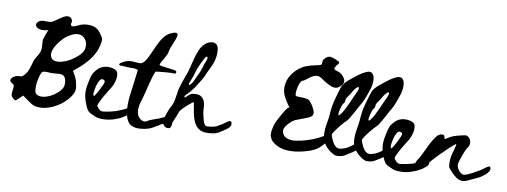

<svg xmlns="http://www.w3.org/2000/svg" viewBox="-82 -1555 5628 2132"><g transform="rotate(10 2732.0 -489.0)"><path d="M399 -919Q432 -943 477 -972Q522 -1003 550 -1003Q578 -1003 593.5 -982.5Q609 -962 600 -936Q591 -901 623 -903Q643 -904 680 -923Q725 -947 781 -949Q837 -951 876 -932Q913 -912 943 -865Q965 -834 968 -816Q971 -798 960 -750Q932 -612 785 -480L710 -416L738 -368Q764 -323 773 -258Q779 -232 776 -211.5Q773 -191 766.5 -176Q760 -161 742 -133Q688 -55 597 -4Q507 47 421 49Q380 49 354 41Q328 33 285 1L213 -50L174 -12Q146 16 137.5 17Q129 18 108 -1Q90 -16 86 -32Q82 -47 88 -87Q94 -128 91 -141Q88 -154 69 -163Q43 -178 43 -191Q43 -215 71 -234.5Q99 -254 131 -254Q145 -254 155 -256Q164 -258 173.5 -265.5Q183 -273 191 -284Q202 -299 215 -316Q231 -343 244.5 -394Q258 -445 267 -466Q273 -478 281 -491.5Q289 -505 297.5 -519Q306 -533 311 -544Q324 -570 325 -596Q326 -622 323 -651Q320 -680 322 -701Q323 -706 329 -724Q335 -742 342 -762Q349 -782 356 -798.5Q363 -815 366 -815Q299 -797 265 -807Q232 -816 222 -835Q212 -854 224 -872.5Q236 -891 262 -901Q280 -908 330 -906Q380 -904 399 -919ZM647 -254Q647 -319 621 -341Q606 -355 580.5 -356Q555 -357 519.5 -353Q484 -349 462 -351Q401 -357 381 -347Q368 -340 356.5 -304Q345 -268 339 -226.5Q333 -185 335 -147Q337 -109 348 -98Q368 -78 397.5 -74.5Q427 -71 458 -80Q489 -89 515 -102Q541 -115 561 -130Q647 -193 647 -254ZM777 -789Q751 -820 714 -826Q671 -832 619 -804Q567 -776 527 -733Q487 -690 461 -640Q435 -590 438 -555Q445 -480 533 -488Q616 -496 706 -562Q795 -628 802 -688Q809 -752 777 -789Z M1376.5 -112Q1398.5 -130 1415 -126.5Q1431.5 -123 1431.5 -95Q1432.5 -86 1428 -77Q1423.5 -68 1418.5 -61.5Q1413.5 -55 1404 -47Q1394.5 -39 1388.5 -35Q1382.5 -31 1371 -23.5Q1359.5 -16 1357.5 -14Q1333.5 2 1308.5 13Q1306.5 14 1303 15.5Q1299.5 17 1295.5 18.5Q1291.5 20 1287.5 21.5Q1283.5 23 1281 24L1278.5 25Q1217.5 50 1147.5 54Q1075.5 58 1042.5 41Q1038.5 39 1010.5 27Q982.5 15 970.5 6Q947.5 -9 926.5 -59Q887.5 -149 887.5 -218Q887.5 -260 902.5 -328Q903.5 -332 906 -345Q908.5 -358 910.5 -364.5Q912.5 -371 915.5 -382.5Q918.5 -394 921.5 -402Q924.5 -410 928.5 -418.5Q932.5 -427 936.5 -434Q957.5 -463 970.5 -476Q1024.5 -532 1107.5 -526Q1193.5 -519 1200.5 -469Q1206.5 -430 1196 -388.5Q1185.5 -347 1170 -320Q1154.5 -293 1127 -250Q1099.5 -207 1087.5 -184Q1043.5 -101 1043.5 -85Q1043.5 -72 1068.5 -48Q1084.5 -33 1097 -30Q1109.5 -27 1142.5 -33Q1194.5 -40 1255.5 -58Q1278.5 -66 1322.5 -85Q1366.5 -104 1376.5 -112ZM988.5 -183Q997.5 -183 1038.5 -261Q1078.5 -339 1078.5 -355Q1078.5 -374 1058 -379.5Q1037.5 -385 1025.5 -370Q1015.5 -358 1005.5 -334Q995.5 -310 989.5 -285Q984.5 -260 980.5 -237Q976.5 -214 978.5 -198.5Q980.5 -183 988.5 -183Z M1864 -121Q1887 -137 1903 -131.5Q1919 -126 1917 -98Q1916 -91 1912.5 -83.5Q1909 -76 1903 -70Q1897 -64 1891.5 -59Q1886 -54 1877 -48.5Q1868 -43 1862 -40Q1856 -37 1846.5 -32Q1837 -27 1834 -25Q1809 -12 1782 -4Q1781 -3 1757.5 11.5Q1734 26 1704 43.5Q1674 61 1655 67Q1629 76 1601 81Q1573 86 1542 87.5Q1511 89 1482.5 81Q1454 73 1435 57Q1412 36 1397.5 -0.5Q1383 -37 1378.5 -79.5Q1374 -122 1374 -159Q1374 -196 1377 -230Q1378 -235 1388.5 -315.5Q1399 -396 1408.5 -473.5L1418 -551Q1406 -558 1373 -561Q1353 -562 1332 -561Q1283 -561 1263 -564Q1259 -565 1251.5 -565Q1244 -565 1236.5 -565Q1229 -565 1221.5 -565Q1214 -565 1209.5 -566.5Q1205 -568 1204 -571Q1202 -587 1217 -594Q1218 -595 1230.5 -602.5Q1243 -610 1256.5 -617Q1270 -624 1293 -629.5Q1316 -635 1340 -634Q1415 -627 1433.5 -629.5Q1452 -632 1470 -651Q1497 -676 1542 -782Q1544 -786 1548 -794Q1565 -834 1576 -857Q1587 -880 1607 -915.5Q1627 -951 1651 -975Q1675 -999 1701 -1012Q1785 -1052 1785 -1007Q1785 -981 1746 -890Q1735 -865 1730 -851Q1724 -833 1720 -808Q1716 -783 1701 -758Q1677 -716 1661 -687Q1642 -653 1647 -647Q1652 -639 1748 -629Q1815 -622 1829.5 -617Q1844 -612 1842 -598Q1840 -579 1820 -582Q1812 -583 1788 -583Q1764 -582 1734 -580Q1704 -578 1672 -574Q1641 -570 1620 -568Q1609 -566 1591 -504Q1573 -442 1551.5 -353.5Q1530 -265 1520 -235Q1469 -82 1533 -25Q1562 1 1587 0Q1602 0 1620 -11Q1623 -15 1640.5 -23Q1658 -31 1676.5 -37.5Q1695 -44 1714.5 -51Q1734 -58 1735 -58Q1815 -90 1864 -121Z M2491.5 -153Q2513.5 -172 2530 -168.5Q2546.5 -165 2546.5 -137Q2546.5 -129 2544 -121.5Q2541.5 -114 2536.5 -107Q2531.5 -100 2526 -94.5Q2520.5 -89 2512 -83Q2503.5 -77 2498.5 -73Q2493.5 -69 2484.5 -63Q2475.5 -57 2472.5 -55Q2471.5 -55 2469.5 -54Q2467.5 -53 2467.5 -52Q2464.5 -50 2459.5 -46.5Q2454.5 -43 2452.5 -42Q2418.5 -18 2391.5 -9Q2364.5 -2 2324.5 2Q2222.5 13 2172.5 -45Q2122.5 -103 2101.5 -257Q2095.5 -306 2088.5 -306Q2082.5 -306 2017.5 -250Q1980.5 -216 1964.5 -196Q1956.5 -188 1950.5 -175Q1944.5 -162 1938.5 -144Q1932.5 -126 1929.5 -120Q1926.5 -113 1915.5 -87L1900.5 -50Q1896.5 -41 1895.5 -20.5Q1894.5 0 1888 12Q1881.5 24 1863.5 27Q1828.5 32 1803.5 -4Q1787.5 -26 1786.5 -37Q1785.5 -48 1797.5 -78Q1800.5 -84 1802.5 -90Q1804.5 -95 1809 -108.5Q1813.5 -122 1815 -126.5Q1816.5 -131 1820.5 -142.5Q1824.5 -154 1827 -160Q1829.5 -166 1833.5 -176Q1837.5 -186 1841 -193Q1844.5 -200 1849 -209Q1853.5 -218 1858.5 -227Q1877.5 -261 1887 -331.5Q1896.5 -402 1899.5 -412Q1916.5 -483 1966.5 -615Q1975.5 -640 1987.5 -690.5Q1999.5 -741 2011.5 -784.5Q2023.5 -828 2041.5 -874Q2059.5 -920 2090 -952Q2120.5 -984 2160.5 -994Q2194.5 -1002 2216 -990.5Q2237.5 -979 2245.5 -956Q2253.5 -933 2254 -901.5Q2254.5 -870 2251 -845Q2247.5 -820 2241.5 -797Q2230.5 -760 2206.5 -711Q2182.5 -663 2173.5 -642Q2159.5 -603 2134.5 -563Q2122.5 -546 2099 -506.5Q2075.5 -467 2060.5 -449Q2039.5 -421 2014.5 -394Q2011.5 -391 2002.5 -382.5Q1993.5 -374 1987 -366.5Q1980.5 -359 1978.5 -352Q1977.5 -349 1980 -345Q1982.5 -341 1985.5 -342Q1987.5 -342 1990.5 -344Q1998.5 -350 2012.5 -364Q2026.5 -378 2039 -386Q2051.5 -394 2065.5 -396Q2073.5 -397 2081.5 -398Q2124.5 -403 2151 -390Q2177.5 -377 2195.5 -343Q2211.5 -308 2211.5 -263Q2211.5 -223 2224.5 -169Q2236.5 -115 2251.5 -88Q2260.5 -72 2271.5 -69Q2282.5 -66 2316.5 -70Q2357.5 -75 2383.5 -85Q2451.5 -121 2491.5 -153ZM2103.5 -764Q2101.5 -760 2097.5 -752.5Q2093.5 -745 2090.5 -738.5Q2087.5 -732 2084.5 -726Q2062.5 -680 2049.5 -630Q2044.5 -611 2037.5 -591.5Q2030.5 -572 2020 -545Q2009.5 -518 2005.5 -508Q1999.5 -492 2007.5 -487Q2011.5 -484 2018.5 -491Q2034.5 -507 2045.5 -526.5Q2056.5 -546 2067 -572Q2077.5 -598 2084.5 -612Q2113.5 -665 2133.5 -745Q2135.5 -750 2141.5 -763.5Q2147.5 -777 2151.5 -787.5Q2155.5 -798 2157 -811Q2158.5 -824 2151.5 -828Q2144.5 -834 2134.5 -822Q2126.5 -814 2113.5 -785Q2109.5 -775 2103.5 -764ZM1986.5 -342Z M3607.5 -737Q3551.5 -737 3441.5 -815Q3380.5 -860 3290.5 -782Q3249.5 -750 3238.5 -750Q3231.5 -750 3220.5 -732Q3209.5 -714 3202.5 -688Q3195.5 -662 3192 -636Q3188.5 -610 3190 -591Q3191.5 -572 3200.5 -570Q3202.5 -570 3212.5 -569Q3221.5 -568 3241.5 -567Q3259.5 -567 3274.5 -567Q3303.5 -565 3319.5 -562Q3335.5 -559 3346.5 -551Q3357.5 -543 3369.5 -527Q3396.5 -495 3416.5 -448Q3423.5 -430 3423 -415.5Q3422.5 -401 3418.5 -392.5Q3414.5 -384 3402 -375Q3389.5 -366 3381 -362.5Q3372.5 -359 3354.5 -352Q3336.5 -345 3329.5 -342Q3311.5 -334 3280 -323Q3248.5 -312 3234.5 -305.5Q3220.5 -299 3198 -281Q3175.5 -263 3152.5 -235Q3118.5 -192 3122.5 -165Q3129.5 -113 3174.5 -93Q3219.5 -73 3280 -81.5Q3340.5 -90 3406 -110.5Q3471.5 -131 3521.5 -155.5Q3571.5 -180 3592.5 -197Q3615.5 -216 3633 -212.5Q3650.5 -209 3651.5 -179Q3651.5 -167 3641.5 -150.5Q3631.5 -134 3621 -122.5Q3610.5 -111 3593 -93Q3575.5 -75 3572.5 -72Q3533.5 -29 3466 -4Q3398.5 21 3321.5 34Q3155.5 61 3055.5 -9Q3040.5 -20 3029.5 -31Q3018.5 -42 3012 -54.5Q3005.5 -67 3001 -78.5Q2996.5 -90 2996 -104.5Q2995.5 -119 2996 -130.5Q2996.5 -142 3000 -158.5Q3003.5 -175 3006 -186Q3008.5 -197 3013.5 -216Q3021.5 -244 3071.5 -334Q3129.5 -441 3148.5 -431Q3150.5 -430 3151.5 -429Q3101.5 -493 3074.5 -551Q3047.5 -609 3055.5 -670Q3062.5 -730 3090.5 -778Q3118.5 -826 3170.5 -869Q3207.5 -899 3250 -916Q3292.5 -933 3380.5 -951Q3407.5 -957 3414.5 -963Q3421.5 -969 3420.5 -989Q3418.5 -998 3421 -1007Q3423.5 -1016 3429 -1024Q3434.5 -1032 3442.5 -1040Q3450.5 -1048 3459.5 -1053.5Q3468.5 -1059 3477.5 -1062.5Q3486.5 -1066 3495.5 -1066Q3513.5 -1066 3560.5 -1047.5Q3607.5 -1029 3607.5 -1020Q3607.5 -1012 3581.5 -982Q3560.5 -953 3565 -941.5Q3569.5 -930 3607.5 -921Q3628.5 -915 3649.5 -899Q3670.5 -883 3683.5 -861.5Q3696.5 -840 3697 -822Q3697.5 -804 3683 -783.5Q3668.5 -763 3648 -750Q3627.5 -737 3607.5 -737Z M3743 -336Q3710 -296 3686 -261Q3662 -226 3664 -217Q3664 -201 3692 -144Q3726 -79 3771 -79Q3780 -79 3789.5 -81Q3799 -83 3813.5 -88Q3828 -93 3832 -94Q3843 -97 3868 -112Q3899 -131 3927 -153Q3949 -172 3965.5 -168.5Q3982 -165 3983 -137Q3983 -128 3978.5 -119Q3974 -110 3969 -103.5Q3964 -97 3954.5 -88.5Q3945 -80 3939 -76Q3933 -72 3922 -64.5Q3911 -57 3908 -55Q3900 -50 3884 -40Q3868 -30 3860 -25Q3826 -2 3791 2Q3757 7 3740 2.5Q3723 -2 3690 -24Q3648 -53 3622 -87Q3596 -121 3587 -152Q3578 -183 3578 -224Q3578 -265 3583 -297.5Q3588 -330 3595.5 -377.5Q3603 -425 3604 -459Q3605 -472 3606.5 -486Q3608 -500 3609.5 -511.5Q3611 -523 3614 -539Q3617 -555 3618.5 -564Q3620 -573 3625 -590.5Q3630 -608 3631.5 -615Q3633 -622 3638.5 -641.5Q3644 -661 3645.5 -666Q3647 -671 3653.5 -692.5Q3660 -714 3661 -718Q3672 -755 3680 -772Q3689 -790 3704.5 -807.5Q3720 -825 3732.5 -836Q3745 -847 3766 -864Q3774 -870 3793.5 -886Q3813 -902 3822 -908.5Q3831 -915 3846.5 -926.5Q3862 -938 3876.5 -946.5Q3891 -955 3908 -963Q3946 -982 3967 -977Q3983 -973 3994 -959.5Q4005 -946 4009 -929Q4012 -917 4013.5 -904.5Q4015 -892 4014 -877.5Q4013 -863 4012.5 -853Q4012 -843 4008 -826Q4004 -809 4002.5 -801.5Q4001 -794 3994.5 -775.5Q3988 -757 3986.5 -752Q3985 -747 3977.5 -726.5Q3970 -706 3969 -703Q3944 -636 3929 -615Q3919 -601 3871 -510Q3822 -419 3803 -401Q3776 -376 3743 -336ZM3699 -444Q3704 -440 3715.5 -452.5Q3727 -465 3743.5 -491.5Q3760 -518 3776 -555Q3809 -621 3809 -627Q3809 -630 3840 -695Q3871 -759 3871 -773Q3871 -802 3845 -779Q3828 -766 3812 -738Q3787 -692 3765 -664Q3745 -638 3745 -615Q3745 -593 3730 -579Q3719 -569 3704.5 -511Q3690 -453 3699 -444Z M4082.5 -336Q4049.5 -296 4025.5 -261Q4001.5 -226 4003.5 -217Q4003.5 -201 4031.5 -144Q4065.5 -79 4110.5 -79Q4119.5 -79 4129 -81Q4138.5 -83 4153 -88Q4167.5 -93 4171.5 -94Q4182.5 -97 4207.5 -112Q4238.5 -131 4266.5 -153Q4288.5 -172 4305 -168.5Q4321.5 -165 4322.5 -137Q4322.5 -128 4318 -119Q4313.5 -110 4308.5 -103.5Q4303.5 -97 4294 -88.5Q4284.5 -80 4278.5 -76Q4272.5 -72 4261.5 -64.5Q4250.5 -57 4247.5 -55Q4239.5 -50 4223.5 -40Q4207.5 -30 4199.5 -25Q4165.5 -2 4130.5 2Q4096.5 7 4079.5 2.5Q4062.5 -2 4029.5 -24Q3987.5 -53 3961.5 -87Q3935.5 -121 3926.5 -152Q3917.5 -183 3917.5 -224Q3917.5 -265 3922.5 -297.5Q3927.5 -330 3935 -377.5Q3942.5 -425 3943.5 -459Q3944.5 -472 3946 -486Q3947.5 -500 3949 -511.5Q3950.5 -523 3953.5 -539Q3956.5 -555 3958 -564Q3959.5 -573 3964.5 -590.5Q3969.5 -608 3971 -615Q3972.5 -622 3978 -641.5Q3983.5 -661 3985 -666Q3986.5 -671 3993 -692.5Q3999.5 -714 4000.5 -718Q4011.5 -755 4019.5 -772Q4028.5 -790 4044 -807.5Q4059.5 -825 4072 -836Q4084.5 -847 4105.5 -864Q4113.5 -870 4133 -886Q4152.5 -902 4161.5 -908.5Q4170.5 -915 4186 -926.5Q4201.5 -938 4216 -946.5Q4230.5 -955 4247.5 -963Q4285.5 -982 4306.5 -977Q4322.5 -973 4333.5 -959.5Q4344.5 -946 4348.5 -929Q4351.5 -917 4353 -904.5Q4354.5 -892 4353.5 -877.5Q4352.5 -863 4352 -853Q4351.5 -843 4347.5 -826Q4343.5 -809 4342 -801.5Q4340.5 -794 4334 -775.5Q4327.5 -757 4326 -752Q4324.5 -747 4317 -726.5Q4309.5 -706 4308.5 -703Q4283.5 -636 4268.5 -615Q4258.5 -601 4210.5 -510Q4161.5 -419 4142.5 -401Q4115.5 -376 4082.5 -336ZM4038.5 -444Q4043.5 -440 4055 -452.5Q4066.5 -465 4083 -491.5Q4099.5 -518 4115.5 -555Q4148.5 -621 4148.5 -627Q4148.5 -630 4179.5 -695Q4210.5 -759 4210.5 -773Q4210.5 -802 4184.5 -779Q4167.5 -766 4151.5 -738Q4126.5 -692 4104.5 -664Q4084.5 -638 4084.5 -615Q4084.5 -593 4069.5 -579Q4058.5 -569 4044 -511Q4029.5 -453 4038.5 -444Z M4729 -112Q4751 -130 4767.5 -126.5Q4784 -123 4784 -95Q4785 -86 4780.5 -77Q4776 -68 4771 -61.5Q4766 -55 4756.5 -47Q4747 -39 4741 -35Q4735 -31 4723.5 -23.5Q4712 -16 4710 -14Q4686 2 4661 13Q4659 14 4655.5 15.5Q4652 17 4648 18.5Q4644 20 4640 21.5Q4636 23 4633.5 24L4631 25Q4570 50 4500 54Q4428 58 4395 41Q4391 39 4363 27Q4335 15 4323 6Q4300 -9 4279 -59Q4240 -149 4240 -218Q4240 -260 4255 -328Q4256 -332 4258.5 -345Q4261 -358 4263 -364.5Q4265 -371 4268 -382.5Q4271 -394 4274 -402Q4277 -410 4281 -418.5Q4285 -427 4289 -434Q4310 -463 4323 -476Q4377 -532 4460 -526Q4546 -519 4553 -469Q4559 -430 4548.5 -388.5Q4538 -347 4522.5 -320Q4507 -293 4479.5 -250Q4452 -207 4440 -184Q4396 -101 4396 -85Q4396 -72 4421 -48Q4437 -33 4449.5 -30Q4462 -27 4495 -33Q4547 -40 4608 -58Q4631 -66 4675 -85Q4719 -104 4729 -112ZM4341 -183Q4350 -183 4391 -261Q4431 -339 4431 -355Q4431 -374 4410.5 -379.5Q4390 -385 4378 -370Q4368 -358 4358 -334Q4348 -310 4342 -285Q4337 -260 4333 -237Q4329 -214 4331 -198.5Q4333 -183 4341 -183Z M4668.5 -138Q4684.5 -165 4730.5 -261.5Q4776.5 -358 4809.5 -397Q4814.5 -404 4820.5 -410Q4832.5 -423 4853.5 -429.5Q4874.5 -436 4891.5 -428Q4897.5 -424 4900 -407Q4902.5 -390 4907.5 -389Q4914.5 -388 4941.5 -407Q4987.5 -439 5086.5 -460Q5126.5 -470 5138.5 -468Q5150.5 -466 5168.5 -450Q5191.5 -427 5192.5 -394Q5193.5 -361 5170.5 -332Q5153.5 -307 5126.5 -233Q5099.5 -159 5099.5 -131Q5099.5 -111 5113 -87.5Q5126.5 -64 5146 -48.5Q5165.5 -33 5181.5 -33Q5205.5 -33 5282.5 -73Q5359.5 -113 5403.5 -149Q5436.5 -174 5450.5 -172.5Q5464.5 -171 5464.5 -143Q5464.5 -131 5454 -115.5Q5443.5 -100 5426.5 -83Q5408.5 -67 5384.5 -50.5Q5360.5 -34 5335.5 -24Q5269.5 7 5240.5 21Q5190.5 44 5152 34Q5113.5 24 5061.5 -28Q5019.5 -70 5012 -85.5Q5004.5 -101 5004.5 -145Q5004.5 -209 5027.5 -278Q5047.5 -347 5043.5 -353Q5037.5 -359 4962.5 -288.5Q4887.5 -218 4815.5 -139.5Q4743.5 -61 4743.5 -49Q4743.5 -39 4731 -27Q4718.5 -15 4700.5 -7.5Q4682.5 0 4668.5 -3Q4645.5 -6 4636.5 -39Q4629.5 -61 4634.5 -78Q4639.5 -95 4668.5 -138Z"/></g></svg>

Font: Beth Ellen
Style: Regular
Weight: 400
Designer: Alyson Diaz
Version: Version 2.000